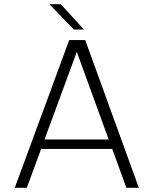

<svg xmlns="http://www.w3.org/2000/svg" viewBox="-20 -890 728 910"><path d="M579 0 512 -184H175L107 0H50L308 -700H384L638 0ZM344 -644 191 -229H495ZM378 -750H330L214 -870H268Z"/></svg>

Font: Fivo Sans Light
Style: Regular
Weight: 300
Designer: Alexander Slobzheninov
Foundry: Alexander Slobzheninov
Version: 1.0